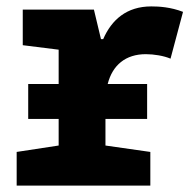

<svg xmlns="http://www.w3.org/2000/svg" viewBox="-20 -579 603 599"><path d="M32 0H449V-105L309 -125V-208H439V-317H316C331 -376 372 -410 435 -410C460 -410 491 -405 512 -396L551 -542C512 -557 476 -559 452 -559C375 -559 328 -517 302 -457H295L273 -549H51V-438L163 -424V-317H68V-208H163V-125L32 -105Z"/></svg>

Font: Noto Sans Mono SemiCondensed ExtraBold
Style: Regular
Weight: 800
Width: 4
Designer: Monotype Design Team
Foundry: Monotype Imaging Inc.
Version: Version 2.014